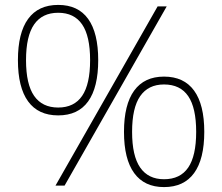

<svg xmlns="http://www.w3.org/2000/svg" viewBox="-20 -756 905 782"><path d="M206 0 622 -730H659L243 0ZM217 -286Q136 -286 94.5 -343Q53 -400 53 -511Q53 -622 94.5 -679Q136 -736 217 -736Q298 -736 339 -679Q380 -622 380 -511Q380 -400 339 -343Q298 -286 217 -286ZM217 -318Q282 -318 314.5 -365.5Q347 -413 347 -511Q347 -609 314.5 -656.5Q282 -704 217 -704Q152 -704 119 -656.5Q86 -609 86 -511Q86 -413 119 -365.5Q152 -318 217 -318ZM648 6Q568 6 526.5 -51Q485 -108 485 -219Q485 -330 526.5 -387Q568 -444 648 -444Q729 -444 770.5 -387Q812 -330 812 -219Q812 -108 770.5 -51Q729 6 648 6ZM648 -26Q714 -26 746.5 -73.5Q779 -121 779 -219Q779 -317 746.5 -364.5Q714 -412 648 -412Q584 -412 551 -364.5Q518 -317 518 -219Q518 -121 551 -73.5Q584 -26 648 -26Z"/></svg>

Font: M PLUS 1 ExtraLight
Style: Regular
Weight: 250
Version: Version 1.001